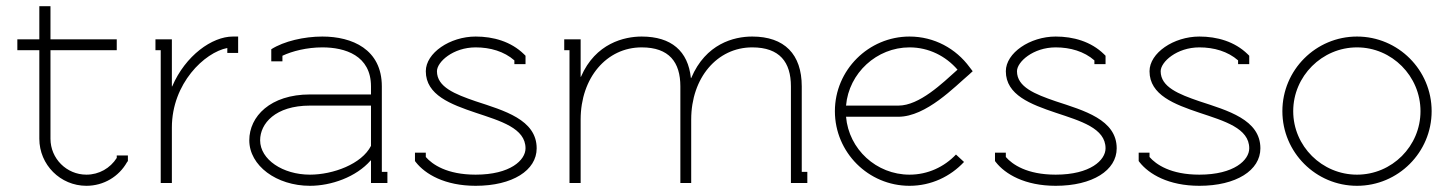

<svg xmlns="http://www.w3.org/2000/svg" viewBox="-20 -591 4678 620"><path d="M36 -429H107V-143C107 -59 175 9 259 9C315 9 364 -21 390 -67L393 -71V-89H357V-81C336 -48 300 -27 259 -27C195 -27 143 -79 143 -143V-429H357V-464H143V-571H107V-464H36Z M536 -312H535V-464H482V-429H499V0H535V-179C535 -322 641 -422 714 -436V-420H749V-473H732C665 -473 579 -412 536 -312Z M1178 -120C1148 -61 1055 -27 981 -27C893 -27 820 -76 820 -138C820 -192 869 -250 981 -250H1178ZM1177 -73H1178V0H1231V-36H1213V-312C1213 -432 1117 -473 1021 -473C962 -473 897 -458 856 -432V-393H892V-411C924 -426 971 -438 1021 -438C1094 -438 1178 -412 1178 -312V-286H981C853 -286 785 -215 785 -138C785 -56 873 9 981 9C1049 9 1130 -19 1177 -73Z M1516 -264C1449 -287 1391 -310 1391 -361C1391 -391 1443 -438 1516 -438C1563 -438 1608 -425 1641 -396V-384H1677V-411L1672 -416C1630 -457 1573 -473 1516 -473C1433 -473 1355 -420 1355 -361C1355 -284 1436 -254 1516 -227C1597 -200 1677 -177 1677 -112C1677 -74 1628 -27 1516 -27C1423 -27 1376 -60 1355 -84V-98H1320V-71L1323 -67C1353 -29 1416 9 1516 9C1635 9 1713 -41 1713 -112C1713 -205 1607 -234 1516 -264Z M1856 -343H1855V-464H1802V-429H1819V0H1855V-205C1855 -340 1939 -438 2052 -438C2141 -438 2177 -390 2177 -312V0H2212V-205C2212 -340 2296 -438 2409 -438C2498 -438 2534 -390 2534 -312V-36V0H2587V-36H2569V-312C2569 -416 2513 -473 2409 -473C2350 -473 2259 -450 2212 -339H2211C2202 -426 2148 -473 2052 -473C1997 -473 1903 -452 1856 -343Z M2881 -250H2712C2721 -355 2811 -438 2917 -438C2979 -438 3034 -410 3072 -366C3023 -322 2949 -250 2881 -250ZM2712 -214H2881C2971 -214 3064 -312 3109 -350L3121 -361L3111 -374C3067 -434 2997 -473 2917 -473C2785 -473 2676 -365 2676 -232C2676 -99 2784 9 2917 9C2987 9 3049 -21 3093 -68L3067 -92C3029 -52 2976 -27 2917 -27C2810 -27 2721 -109 2712 -214Z M3389 -264C3322 -287 3264 -310 3264 -361C3264 -391 3316 -438 3389 -438C3436 -438 3481 -425 3514 -396V-384H3550V-411L3545 -416C3503 -457 3446 -473 3389 -473C3306 -473 3228 -420 3228 -361C3228 -284 3309 -254 3389 -227C3470 -200 3550 -177 3550 -112C3550 -74 3501 -27 3389 -27C3296 -27 3249 -60 3228 -84V-98H3193V-71L3196 -67C3226 -29 3289 9 3389 9C3508 9 3586 -41 3586 -112C3586 -205 3480 -234 3389 -264Z M3853 -264C3786 -287 3728 -310 3728 -361C3728 -391 3780 -438 3853 -438C3900 -438 3945 -425 3978 -396V-384H4014V-411L4009 -416C3967 -457 3910 -473 3853 -473C3770 -473 3692 -420 3692 -361C3692 -284 3773 -254 3853 -227C3934 -200 4014 -177 4014 -112C4014 -74 3965 -27 3853 -27C3760 -27 3713 -60 3692 -84V-98H3657V-71L3660 -67C3690 -29 3753 9 3853 9C3972 9 4050 -41 4050 -112C4050 -205 3944 -234 3853 -264Z M4156 -232C4156 -345 4249 -438 4362 -438C4475 -438 4567 -345 4567 -232C4567 -119 4475 -27 4362 -27C4249 -27 4156 -119 4156 -232ZM4362 -473C4229 -473 4121 -365 4121 -232C4121 -99 4229 9 4362 9C4495 9 4603 -99 4603 -232C4603 -365 4495 -473 4362 -473Z"/></svg>

Font: Rawengulk
Style: Regular
Weight: 400
Version: Version 0.9